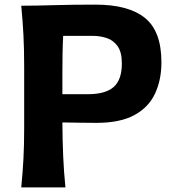

<svg xmlns="http://www.w3.org/2000/svg" viewBox="-20 -814 757 834"><path d="M72.3 0Q78.6 -64 81.8 -123.8Q85 -183.6 85 -257.8V-524.9Q85 -601.1 81.8 -662.4Q78.6 -723.6 72.3 -789.1Q129.4 -789.1 210.4 -791.5Q291.5 -793.9 395 -793.9Q537.6 -793.9 609.4 -736.3Q681.2 -678.7 681.2 -543.5Q681.2 -466.8 653.3 -407.2Q625.5 -347.7 563.5 -314Q501.5 -280.3 398.4 -280.3Q364.3 -280.3 323.5 -281Q282.7 -281.7 251 -282.2Q251.5 -204.1 254.4 -136.5Q257.3 -68.8 264.2 0ZM254.4 -658.2Q252.4 -620.1 251.7 -581.3Q251 -542.5 251 -498.5V-404.8H360.8Q438.5 -404.8 473.9 -436.3Q509.3 -467.8 509.3 -538.1Q509.3 -588.4 490.2 -614.3Q471.2 -640.1 442.4 -649.2Q413.6 -658.2 383.8 -658.2Z"/></svg>

Font: Pinar DS1 Bold
Style: Regular
Weight: 700
Designer: Amin Abedi
Version: Version 3.000